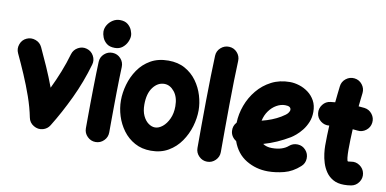

<svg xmlns="http://www.w3.org/2000/svg" viewBox="-80 -1034 2725 1356"><g transform="rotate(10 1282.5 -356.0)"><path d="M54.7 -550.3Q85.9 -564.5 118.9 -552.7Q151.9 -541 166.5 -509.8Q194.3 -450.7 224.9 -381.6Q255.4 -312.5 282.7 -239.3Q313 -301.8 338.6 -366.5Q364.3 -431.2 383.3 -497.6Q393.1 -530.3 423.6 -547.1Q454.1 -564 486.8 -554.2Q519.5 -544.9 536.4 -514.2Q553.2 -483.4 543.5 -450.7Q506.3 -321.3 449.5 -201.4Q392.6 -81.5 328.6 22Q312 49.3 279.8 58.6Q245.1 67.9 213.4 48.8Q181.6 29.8 174.8 -5.9Q160.6 -77.1 134.3 -152.3Q107.9 -227.5 76.4 -300.5Q44.9 -373.5 14.2 -438.5Q-0.5 -469.7 11.5 -502.9Q23.4 -536.1 54.7 -550.3Z M581.1 -694.8Q581.1 -719.7 595 -742.7Q608.9 -765.6 632.1 -780.3Q655.3 -794.9 682.6 -794.9Q717.8 -794.9 738.8 -778.1Q759.8 -761.2 769 -738.5Q778.3 -715.8 778.3 -698.2Q778.3 -678.7 767.3 -654.3Q756.3 -629.9 734.4 -612.3Q712.4 -594.7 680.2 -594.7Q641.6 -594.7 620.1 -612.5Q598.6 -630.4 589.8 -653.8Q581.1 -677.2 581.1 -694.8ZM672.4 -557.6Q707 -556.2 730.2 -530.5Q753.4 -504.9 752 -470.2Q750.5 -437 749.3 -388.9Q748 -340.8 747.3 -286.1Q746.6 -231.4 746.1 -177.2Q745.6 -123 745.4 -76.7Q745.1 -30.3 745.1 0Q745.1 34.2 720.5 58.8Q695.8 83.5 661.1 83.5Q627 83.5 602.3 58.8Q577.6 34.2 577.6 0Q577.6 -31.2 577.9 -77.6Q578.1 -124 578.6 -178.5Q579.1 -232.9 580.1 -288.3Q581.1 -343.8 582.3 -393.1Q583.5 -442.4 585 -478Q586.4 -512.7 612.3 -535.9Q638.2 -559.1 672.4 -557.6Z M1069.8 -572.3Q1139.2 -572.3 1189.9 -543.7Q1240.7 -515.1 1273.9 -469Q1307.1 -422.9 1323.5 -368.4Q1339.8 -314 1339.8 -262.7Q1339.8 -206.5 1322.3 -147.2Q1304.7 -87.9 1269.5 -37.1Q1234.4 13.7 1181.2 44.9Q1127.9 76.2 1056.6 76.2Q990.7 76.2 940.2 48.3Q889.6 20.5 855.7 -25.4Q821.8 -71.3 804.4 -126.7Q787.1 -182.1 787.1 -237.3Q787.1 -293 803.7 -351.6Q820.3 -410.2 854.5 -460.4Q888.7 -510.7 942.4 -541.5Q996.1 -572.3 1069.8 -572.3ZM1069.8 -405.3Q1022.5 -405.3 988.8 -360.8Q955.1 -316.4 955.1 -237.3Q955.1 -189.9 970.5 -157.2Q985.8 -124.5 1009.3 -107.7Q1032.7 -90.8 1056.6 -90.8Q1083.5 -90.8 1110.4 -112.5Q1137.2 -134.3 1155 -172.9Q1172.9 -211.4 1172.9 -262.7Q1172.9 -328.1 1141.8 -366.7Q1110.8 -405.3 1069.8 -405.3Z M1474.6 -742.7Q1509.3 -741.2 1532.5 -715.6Q1555.7 -689.9 1554.2 -655.3Q1551.3 -593.8 1549.6 -511.5Q1547.9 -429.2 1546.9 -338.4Q1545.9 -247.6 1545.7 -159.7Q1545.4 -71.8 1545.4 0Q1545.4 34.2 1520.8 58.8Q1496.1 83.5 1461.4 83.5Q1427.2 83.5 1402.6 58.8Q1377.9 34.2 1377.9 0Q1377.9 -72.3 1378.2 -160.2Q1378.4 -248 1379.6 -339.6Q1380.9 -431.2 1382.6 -514.9Q1384.3 -598.6 1387.2 -663.1Q1388.7 -697.8 1414.6 -720.9Q1440.4 -744.1 1474.6 -742.7Z M2123 -2Q2070.8 45.4 2011 60.8Q1951.2 76.2 1895.5 76.2Q1810.1 76.2 1739.5 33.7Q1668.9 -8.8 1638.2 -95.7Q1621.1 -106 1609.9 -123Q1598.6 -140.1 1597.2 -161.6Q1594.7 -197.8 1619.1 -224.1Q1621.1 -287.1 1643.8 -348.9Q1666.5 -410.6 1708.3 -461.2Q1750 -511.7 1808.6 -542Q1867.2 -572.3 1940.9 -572.3Q1973.1 -572.3 2007.8 -561.5Q2042.5 -550.8 2072.5 -528.6Q2102.5 -506.3 2121.1 -472.7Q2139.6 -439 2139.6 -393.1Q2139.6 -352.5 2125.7 -318.8Q2111.8 -285.2 2091.1 -259Q2070.3 -232.9 2049.6 -215.6Q2028.8 -198.2 2015.1 -189.9Q1970.2 -163.1 1924.3 -142.8Q1878.4 -122.6 1830.1 -108.9Q1855.5 -90.8 1895.5 -90.8Q1934.6 -90.8 1963.6 -100.3Q1992.7 -109.9 2010.7 -126Q2036.6 -148.9 2071.3 -147.5Q2106 -146 2128.9 -120.1Q2151.9 -94.7 2150.4 -59.8Q2148.9 -24.9 2123 -2ZM1936 -405.3Q1904.3 -405.3 1874.3 -388.2Q1844.2 -371.1 1821.8 -340.3Q1799.3 -309.6 1790.5 -268.6Q1865.7 -287.1 1922.9 -321.3Q1957.5 -341.8 1967.5 -355.7Q1977.5 -369.6 1977.5 -378.9Q1977.5 -405.3 1936 -405.3Z M2562.5 -389.6Q2558.1 -355.5 2530.5 -334.2Q2502.9 -313 2468.8 -317.4Q2452.1 -319.3 2434.6 -320.8Q2432.6 -284.2 2431.4 -247.3Q2430.2 -210.4 2430.2 -173.3Q2430.2 -140.6 2432.9 -115.7Q2435.5 -90.8 2441.9 -90.8Q2450.2 -90.8 2463.4 -93.3Q2497.1 -99.6 2525.6 -79.6Q2554.2 -59.6 2560.5 -26.4Q2566.9 7.3 2547.1 36.4Q2527.3 65.4 2493.7 71.8Q2480 74.2 2467 75.2Q2454.1 76.2 2441.9 76.2Q2395 76.2 2363.3 58.3Q2331.5 40.5 2311.8 11.7Q2292 -17.1 2281.5 -50.8Q2271 -84.5 2267.1 -116.7Q2263.2 -148.9 2263.2 -173.3Q2263.2 -209.5 2264.2 -245.6Q2265.1 -281.7 2267.1 -317.4Q2233.4 -313.5 2205.8 -334.7Q2178.2 -356 2174.3 -390.1Q2170.4 -424.3 2191.7 -451.9Q2212.9 -479.5 2247.1 -483.4Q2263.2 -485.4 2279.8 -486.8Q2282.7 -516.1 2285.9 -545.4Q2289.1 -574.7 2292.5 -603.5Q2296.4 -637.7 2323.7 -659.2Q2351.1 -680.7 2385.3 -676.8Q2419.4 -672.9 2440.9 -645.5Q2462.4 -618.2 2458.5 -584Q2455.6 -559.6 2452.9 -535.6Q2450.2 -511.7 2447.8 -487.3Q2469.7 -485.8 2490.2 -483.4Q2524.4 -479 2545.7 -451.4Q2566.9 -423.8 2562.5 -389.6Z"/></g></svg>

Font: Mikhak Black
Style: Regular
Weight: 900
Designer: Amin Abedi
Version: Version 3.3